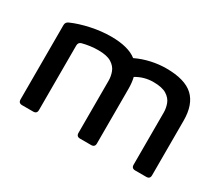

<svg xmlns="http://www.w3.org/2000/svg" viewBox="-95 -730 1088 947"><g transform="rotate(30 448.5 -256.5)"><path d="M509 -332V-21Q509 0 488 0H425Q404 0 404 -21V-318Q404 -343 395 -367Q386 -391 360.5 -407Q335 -423 285 -423Q263 -423 240.5 -420Q218 -417 195 -411Q179 -406 179 -388V-21Q179 0 158 0H95Q74 0 74 -21V-444Q74 -461 90 -468Q135 -488 193.5 -500.5Q252 -513 307 -513Q405 -513 453 -475Q493 -494 536 -503.5Q579 -513 621 -513Q727 -513 775 -468.5Q823 -424 823 -332V-21Q823 0 802 0H739Q718 0 718 -21V-318Q718 -343 709 -367Q700 -391 674.5 -407Q649 -423 599 -423Q547 -423 502 -396Q509 -368 509 -332Z"/></g></svg>

Font: Pitagon Sans Medium
Style: Regular
Weight: 500
Designer: Travis Tran
Foundry: Pitagon
Version: Version 1.001; ttfautohint (v1.8.4.7-5d5b);gftools[0.9.26]